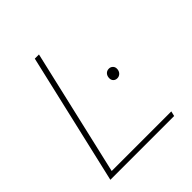

<svg xmlns="http://www.w3.org/2000/svg" viewBox="-181 -785 911 911"><g transform="rotate(-45 274.0 -330.0)"><path d="M75 -25H475L469 0H41L194 -660H222ZM405 -317Q393 -317 385.5 -324.5Q378 -332 378 -344Q378 -359 386.5 -368.5Q395 -378 409 -378Q420 -378 428 -370.5Q436 -363 436 -351Q436 -336 427 -326.5Q418 -317 405 -317Z"/></g></svg>

Font: Elaine Sans ExtraLight
Style: Italic
Weight: 275
Italic angle: -13°
Designer: Wei Huang
Foundry: Wei Huang
Version: Version 2.001;December 24, 2019;FontCreator 12.0.0.2547 64-b